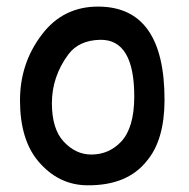

<svg xmlns="http://www.w3.org/2000/svg" viewBox="-20 -532 566 576"><path d="M280.3 -412.6Q383.3 -414.6 382.8 -240.7Q382.3 -148.9 343.8 -107.4Q307.1 -68.4 253.9 -68.4Q207 -68.4 170.9 -107.4Q135.7 -145.5 135.7 -222.2Q135.7 -301.8 184.6 -368.2Q216.3 -411.1 280.3 -412.6ZM276.4 -512.2Q169.9 -513.2 105.5 -428.2Q40 -342.3 40 -231Q40 -113.3 94.7 -48.3Q155.3 23.4 242.2 23.9Q362.3 24.9 420.9 -49.8Q473.1 -111.8 473.6 -231Q474.1 -510.7 276.4 -512.2Z"/></svg>

Font: Comic Relief
Style: Regular
Weight: 400
Designer: Jeff Davis
Foundry: Loudifier
Version: Version 1.200; ttfautohint (v1.8.4.7-5d5b)